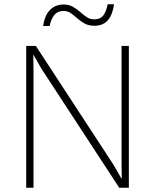

<svg xmlns="http://www.w3.org/2000/svg" viewBox="-20 -874 722 894"><path d="M580 -660V0H535L173 -554L135 -620L136 -549V0H102V-660H147L509 -106L547 -40L546 -111V-660ZM511 -854Q504 -804 481.5 -779Q459 -754 420 -754Q393 -754 374 -764.5Q355 -775 340 -788.5Q325 -802 310 -812.5Q295 -823 275 -823Q248 -823 233 -804.5Q218 -786 211 -753H181Q188 -803 213 -828Q238 -853 276 -853Q301 -853 319.5 -842.5Q338 -832 353 -818.5Q368 -805 383.5 -794.5Q399 -784 419 -784Q447 -784 461 -802Q475 -820 481 -854Z"/></svg>

Font: Kantumruy Pro ExtraLight
Style: Regular
Weight: 250
Version: Version 1.002